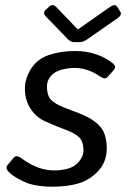

<svg xmlns="http://www.w3.org/2000/svg" viewBox="-20 -720 498 749"><path d="M158.7 -655.8Q145 -669.9 159.2 -682.6L171.4 -693.8Q185.5 -707 199.2 -692.9L283.2 -605.5H284.2L409.2 -692.9Q428.7 -706.5 437 -693.8L449.2 -674.8Q457.5 -662.1 437 -647.9L322.8 -568.4Q304.7 -555.7 292.5 -555.7H268.1Q255.9 -555.7 243.7 -568.4ZM13.7 -49.8Q-0.5 -64.9 9.8 -76.7L34.2 -105.5Q44.4 -117.2 65.9 -101.1Q93.8 -80.1 125.7 -67.6Q157.7 -55.2 192.9 -55.2Q219.2 -55.2 245.4 -62.3Q271.5 -69.3 288.6 -90.3Q305.7 -111.3 305.7 -132.3Q305.7 -153.3 299.6 -168Q293.5 -182.6 278.3 -192.9Q263.2 -203.1 248 -209Q227.5 -216.8 200.9 -227.5Q174.3 -238.3 151.4 -249Q128.9 -259.8 111.3 -279.8Q93.8 -299.8 85.4 -323.5Q77.1 -347.2 77.1 -374Q77.1 -414.1 101.6 -452.4Q126 -490.7 172.1 -505.9Q218.3 -521 272.5 -521Q319.3 -521 356.9 -507.6Q394.5 -494.1 420.9 -472.2Q435.5 -460 422.9 -445.8L398.4 -418.5Q389.2 -408.2 367.2 -423.8Q347.7 -437.5 322.3 -446.3Q296.9 -455.1 270 -455.1Q246.6 -455.1 220.5 -448.2Q194.3 -441.4 178.7 -423.8Q163.1 -406.2 163.1 -381.8Q163.1 -364.3 168 -349.6Q172.9 -335 185.3 -325Q197.8 -314.9 211.9 -308.6Q237.3 -296.9 261 -288.6Q284.7 -280.3 304.2 -271.5Q338.4 -256.8 359.9 -237.3Q381.3 -217.8 388.9 -193.8Q396.5 -169.9 396.5 -142.1Q396.5 -87.9 362.5 -52.2Q328.6 -16.6 285.2 -4.2Q241.7 8.3 185.5 8.3Q115.7 8.3 74 -11Q32.2 -30.3 13.7 -49.8Z"/></svg>

Font: Istok Web
Style: Italic
Weight: 400
Italic angle: -13°
Designer: Andrey V. Panov
Foundry: Andrey V. Panov
Version: Version 1.0.2g